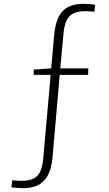

<svg xmlns="http://www.w3.org/2000/svg" viewBox="-20 -792 576 1013"><path d="M102 201Q87 201 71.5 199.5Q56 198 40 196L45 159Q73 162 94 162Q133 162 156.5 150.5Q180 139 192 113.5Q204 88 208 46L248 -406L261 -397H158V-425L264 -432L249 -420L266 -611Q272 -670 290.5 -705Q309 -740 341.5 -756Q374 -772 420 -772Q436 -772 451 -770.5Q466 -769 482 -767L478 -730Q452 -733 430 -733Q390 -733 366.5 -721Q343 -709 331 -683.5Q319 -658 315 -616L297 -420L286 -431H446L445 -397H284L296 -408L257 40Q251 100 231 135.5Q211 171 178 186Q145 201 102 201Z"/></svg>

Font: Bitter Thin Light
Style: Regular
Weight: 300
Version: Version 2.002